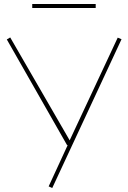

<svg xmlns="http://www.w3.org/2000/svg" viewBox="-20 -725 641 959"><path d="M223 206 318 0H315L14 -528L31 -538L328 -24L568 -537L587 -529L241 214ZM141 -685V-705H458V-685Z"/></svg>

Font: Georama Extended Thin
Style: Regular
Weight: 100
Width: 7
Designer: Jean-Baptiste Levee
Foundry: Production Type
Version: Version 1.000